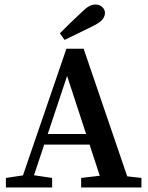

<svg xmlns="http://www.w3.org/2000/svg" viewBox="-20 -827 655 847"><path d="M6 0V-42L99 -56H116L210 -42V0ZM63 0 273 -612H349L558 0H437L276 -492L112 0ZM155 -189 171 -236H419L436 -189ZM338 0V-42L448 -55H488L604 -42V0ZM244 -680Q268 -704 291.5 -727Q315 -750 338 -771Q359 -792 373 -799.5Q387 -807 401 -807Q419 -807 431 -796Q443 -785 443 -770Q443 -756 433 -742.5Q423 -729 394 -714Q361 -698 329 -682Q297 -666 265 -651Z"/></svg>

Font: Lisu Bosa
Style: Bold
Weight: 700
Designer: David Morse, Annie Olsen, Victor Gaultney, Frank Grießhammer (Latin)
Foundry: SIL International
Version: Version 2.000